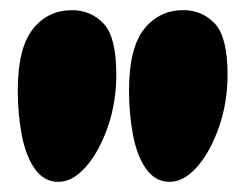

<svg xmlns="http://www.w3.org/2000/svg" viewBox="-20 -759 483 378"><path d="M122 -739Q159 -739 184 -712.5Q209 -686 209 -612Q209 -557 192 -508.5Q175 -460 149 -430.5Q123 -401 95 -401Q67 -401 49 -426Q31 -451 23 -492.5Q15 -534 15 -581Q15 -664 44.5 -701.5Q74 -739 122 -739ZM341 -739Q378 -739 403 -712.5Q428 -686 428 -612Q428 -557 411 -508.5Q394 -460 368 -430.5Q342 -401 314 -401Q286 -401 268 -426Q250 -451 242 -492.5Q234 -534 234 -581Q234 -664 263.5 -701.5Q293 -739 341 -739Z"/></svg>

Font: DynaPuff
Style: Bold
Weight: 700
Designer: Toshi Omagari, Jennifer Daniel
Foundry: Google Fonts
Version: Version 2.000